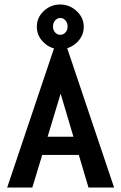

<svg xmlns="http://www.w3.org/2000/svg" viewBox="-20 -835 540 855"><path d="M374 0 331 -145H168L124 0H12L223 -627H277L488 0ZM250 -418 192 -226H307ZM248 -616Q206 -616 175 -645.5Q144 -675 144 -716Q144 -757 175 -786Q206 -815 248 -815Q290 -815 321.5 -785.5Q353 -756 353 -716Q353 -675 322 -645.5Q291 -616 248 -616ZM249 -680Q262 -680 271.5 -690.5Q281 -701 281 -717Q281 -733 271.5 -744Q262 -755 249 -755Q235 -755 225.5 -744Q216 -733 216 -717Q216 -701 225.5 -690.5Q235 -680 249 -680Z"/></svg>

Font: Ligconsolata
Style: Bold
Weight: 700
Monospace: yes
Designer: Raph Levien, Cyreal, Brenton Simpson
Foundry: Raph Levien, Cyreal, Google
Version: Version 3.001; ttfautohint (v1.8.2.53-6de2)